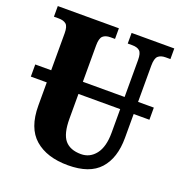

<svg xmlns="http://www.w3.org/2000/svg" viewBox="-130 -827 901 951"><g transform="rotate(20 320.5 -352.0)"><path d="M633 -340H550V-214Q550 -108 497 -49Q444 10 330 10Q219 10 155.5 -45Q92 -100 92 -218V-340H8V-404H92V-599Q92 -635 78.5 -646.5Q65 -658 39 -658H14V-714H336V-658H312Q286 -658 272.5 -645.5Q259 -633 259 -595V-404H479V-599Q479 -635 466 -646.5Q453 -658 427 -658H403V-714H628V-658H603Q577 -658 563.5 -645.5Q550 -633 550 -595V-404H633ZM479 -340H259V-210Q259 -130 287 -97Q315 -64 372 -64Q419 -64 449 -102.5Q479 -141 479 -216Z"/></g></svg>

Font: Noto Serif CondBlack
Style: Regular
Weight: 900
Width: 3
Designer: Monotype Design Team
Foundry: Monotype Imaging Inc.
Version: Version 1.001